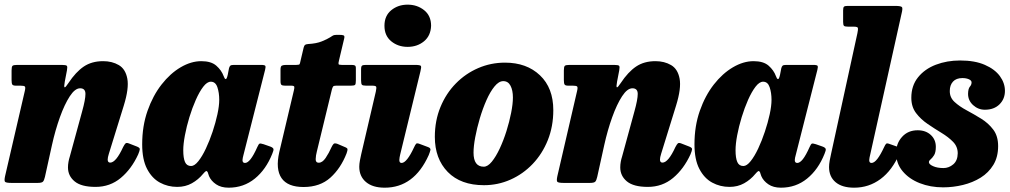

<svg xmlns="http://www.w3.org/2000/svg" viewBox="-23 -806 4451 846"><path d="M53 -520H249Q268 -520 271.5 -516Q275 -512 272 -496L262.5 -446.5Q258 -422.5 261.8 -421.2Q265.5 -420 278.5 -440Q311 -489 346.2 -512.8Q381.5 -536.5 431.5 -536.5Q471 -536.5 500.5 -519.2Q530 -502 538 -459.5Q546 -417 522.5 -341L456.5 -128Q451.5 -112 451.5 -103Q451.5 -89.5 462.5 -89.5Q488 -89.5 519.5 -158Q526 -170.5 530.2 -174.2Q534.5 -178 545 -174L581 -160Q593 -155 593 -149Q593 -143 586 -126Q556.5 -61.5 509.2 -22Q462 17.5 398 17.5Q335 17.5 305.8 -6.8Q276.5 -31 276.5 -68.5Q276.5 -80.5 278.8 -93Q281 -105.5 284.5 -116L339 -315.5Q353.5 -367.5 353.5 -392.2Q353.5 -417 330 -417Q307.5 -417 284.5 -381.8Q261.5 -346.5 241 -289.5Q220.5 -232.5 206 -167L175 -26.5Q171.5 -11 166.2 -5.5Q161 0 142 0H28.5Q3 0 -1 -5.2Q-5 -10.5 -0.5 -30.5L86.5 -406Q90 -421 86.5 -424.8Q83 -428.5 67.5 -428.5H47.5Q34.5 -428.5 31.2 -433.5Q28 -438.5 28 -453V-495.5Q28 -512 32.2 -516Q36.5 -520 53 -520Z M1176.5 -128Q1149 -59 1099.8 -19Q1050.5 21 984.5 21Q951 21 929 6Q907 -9 898 -30Q896 -36 894.8 -39.5Q893.5 -43 892.5 -46.5Q888.5 -54 884.5 -52Q880.5 -50 871.5 -39.5Q851 -14.5 822.5 1.5Q794 17.5 758 17.5Q716.5 17.5 681.5 -1.5Q646.5 -20.5 625 -61.8Q603.5 -103 603.5 -170Q603.5 -250.5 627 -317.5Q650.5 -384.5 688.8 -433.5Q727 -482.5 773 -509.5Q819 -536.5 864 -536.5Q907.5 -536.5 930.2 -516.5Q953 -496.5 962.5 -470.5Q966.5 -458.5 971.2 -457.5Q976 -456.5 980.5 -476.5L986 -505Q988 -513 991.8 -516.5Q995.5 -520 1007.5 -520H1126.5Q1143.5 -520 1146 -515.8Q1148.5 -511.5 1145 -498L1049.5 -122Q1048 -117.5 1046.8 -110.8Q1045.5 -104 1045.5 -100.5Q1045.5 -88 1056.5 -88Q1068 -88 1081.2 -104.8Q1094.5 -121.5 1111 -158.5Q1116.5 -171 1120.5 -173Q1124.5 -175 1138.5 -170.5L1168.5 -160Q1180 -155.5 1181.8 -149.8Q1183.5 -144 1176.5 -128ZM943 -366Q943 -397.5 934.8 -421.8Q926.5 -446 906 -446Q889.5 -446 872.5 -423.8Q855.5 -401.5 839.8 -366Q824 -330.5 811.5 -289.5Q799 -248.5 791.8 -210Q784.5 -171.5 784.5 -144Q784.5 -109.5 792.2 -92Q800 -74.5 819 -74.5Q834 -74.5 851 -95.8Q868 -117 884.2 -151.5Q900.5 -186 913.8 -225.8Q927 -265.5 935 -302.5Q943 -339.5 943 -366Z M1238.5 -520H1282.5Q1295.5 -520 1297.2 -523.5Q1299 -527 1301 -537L1315 -596.5Q1317.5 -605.5 1321 -608.2Q1324.5 -611 1334.5 -612Q1371.5 -614 1395.2 -623.8Q1419 -633.5 1431.5 -641.5Q1444 -650 1448.2 -651.2Q1452.5 -652.5 1471 -652.5Q1486 -652.5 1491.2 -650Q1496.5 -647.5 1493.5 -636L1470.5 -539Q1467.5 -527 1468.8 -523.5Q1470 -520 1483 -520H1525.5Q1536 -520 1540.8 -517.5Q1545.5 -515 1545 -503V-452Q1545 -436.5 1541.8 -432.5Q1538.5 -428.5 1523.5 -428.5H1458Q1447.5 -428.5 1444.8 -424.8Q1442 -421 1439.5 -412L1373 -138Q1368.5 -121 1368 -105Q1367.5 -89 1381.5 -89Q1397.5 -89 1411.8 -110Q1426 -131 1438 -158Q1442.5 -167.5 1447 -172Q1451.5 -176.5 1464 -172L1495.5 -158.5Q1507.5 -154 1508.2 -149Q1509 -144 1504 -130Q1478.5 -64.5 1432.8 -23.2Q1387 18 1314.5 18Q1244.5 18 1217.5 -21.2Q1190.5 -60.5 1207.5 -135.5L1272 -408Q1274.5 -418 1273.8 -423.2Q1273 -428.5 1260.5 -428.5H1233.5Q1222 -428.5 1217.5 -431.8Q1213 -435 1213 -448.5V-499.5Q1213 -514 1219.2 -517Q1225.5 -520 1238.5 -520Z M1671 -692.5Q1671 -736.5 1701 -761Q1731 -785.5 1773 -785.5Q1815.5 -785.5 1846 -761Q1876.5 -736.5 1876.5 -692.5Q1875 -648.5 1845.2 -624Q1815.5 -599.5 1773 -599.5Q1731 -599.5 1701 -624Q1671 -648.5 1671 -692.5ZM1829.5 -491.5 1740.5 -126Q1739 -121.5 1737.8 -113Q1736.5 -104.5 1736.5 -101Q1736.5 -88 1746.5 -88Q1758 -88 1772 -105.8Q1786 -123.5 1801 -156Q1807 -169 1810.8 -172.8Q1814.5 -176.5 1827 -171.5L1863 -158Q1875.5 -153.5 1873.5 -144.8Q1871.5 -136 1866 -122.5Q1801.5 21 1672 21Q1619 21 1589.5 -4Q1560 -29 1560 -71.5Q1560 -83.5 1563 -99.5Q1566 -115.5 1568.5 -126L1633 -402.5Q1636.5 -419 1634.5 -423.8Q1632.5 -428.5 1617 -428.5H1590.5Q1575.5 -428.5 1571.8 -432.5Q1568 -436.5 1568 -452V-500.5Q1568 -514 1572.5 -517Q1577 -520 1590 -520H1805Q1828.5 -520 1831.5 -515.5Q1834.5 -511 1829.5 -491.5Z M1893 -203Q1893 -274.5 1917.8 -334.5Q1942.5 -394.5 1985.5 -438.2Q2028.5 -482 2084.2 -506Q2140 -530 2202 -530Q2297.5 -530 2356.2 -474.2Q2415 -418.5 2415 -320.5Q2415 -249 2390.8 -188.5Q2366.5 -128 2324 -83.5Q2281.5 -39 2226.2 -14.5Q2171 10 2109.5 10Q2007 10 1950 -48.2Q1893 -106.5 1893 -203ZM2063.5 -133.5Q2063.5 -71.5 2108.5 -71.5Q2126 -71.5 2144 -93.5Q2162 -115.5 2178.8 -151.2Q2195.5 -187 2208.5 -228.2Q2221.5 -269.5 2229.2 -308.8Q2237 -348 2237 -376.5Q2237 -408 2226.5 -428.2Q2216 -448.5 2194.5 -448.5Q2175 -448.5 2156 -425.2Q2137 -402 2120.5 -364.8Q2104 -327.5 2091.2 -284.5Q2078.5 -241.5 2071 -201.5Q2063.5 -161.5 2063.5 -133.5Z M2486.5 -520H2682.5Q2701.5 -520 2705 -516Q2708.5 -512 2705.5 -496L2696 -446.5Q2691.5 -422.5 2695.2 -421.2Q2699 -420 2712 -440Q2744.5 -489 2779.8 -512.8Q2815 -536.5 2865 -536.5Q2904.5 -536.5 2934 -519.2Q2963.5 -502 2971.5 -459.5Q2979.5 -417 2956 -341L2890 -128Q2885 -112 2885 -103Q2885 -89.5 2896 -89.5Q2921.5 -89.5 2953 -158Q2959.5 -170.5 2963.8 -174.2Q2968 -178 2978.5 -174L3014.5 -160Q3026.5 -155 3026.5 -149Q3026.5 -143 3019.5 -126Q2990 -61.5 2942.8 -22Q2895.5 17.5 2831.5 17.5Q2768.5 17.5 2739.2 -6.8Q2710 -31 2710 -68.5Q2710 -80.5 2712.2 -93Q2714.5 -105.5 2718 -116L2772.5 -315.5Q2787 -367.5 2787 -392.2Q2787 -417 2763.5 -417Q2741 -417 2718 -381.8Q2695 -346.5 2674.5 -289.5Q2654 -232.5 2639.5 -167L2608.5 -26.5Q2605 -11 2599.8 -5.5Q2594.5 0 2575.5 0H2462Q2436.5 0 2432.5 -5.2Q2428.5 -10.5 2433 -30.5L2520 -406Q2523.5 -421 2520 -424.8Q2516.5 -428.5 2501 -428.5H2481Q2468 -428.5 2464.8 -433.5Q2461.5 -438.5 2461.5 -453V-495.5Q2461.5 -512 2465.8 -516Q2470 -520 2486.5 -520Z M3610 -128Q3582.5 -59 3533.2 -19Q3484 21 3418 21Q3384.5 21 3362.5 6Q3340.5 -9 3331.5 -30Q3329.5 -36 3328.2 -39.5Q3327 -43 3326 -46.5Q3322 -54 3318 -52Q3314 -50 3305 -39.5Q3284.5 -14.5 3256 1.5Q3227.5 17.5 3191.5 17.5Q3150 17.5 3115 -1.5Q3080 -20.5 3058.5 -61.8Q3037 -103 3037 -170Q3037 -250.5 3060.5 -317.5Q3084 -384.5 3122.2 -433.5Q3160.5 -482.5 3206.5 -509.5Q3252.5 -536.5 3297.5 -536.5Q3341 -536.5 3363.8 -516.5Q3386.5 -496.5 3396 -470.5Q3400 -458.5 3404.8 -457.5Q3409.5 -456.5 3414 -476.5L3419.5 -505Q3421.5 -513 3425.2 -516.5Q3429 -520 3441 -520H3560Q3577 -520 3579.5 -515.8Q3582 -511.5 3578.5 -498L3483 -122Q3481.5 -117.5 3480.2 -110.8Q3479 -104 3479 -100.5Q3479 -88 3490 -88Q3501.5 -88 3514.8 -104.8Q3528 -121.5 3544.5 -158.5Q3550 -171 3554 -173Q3558 -175 3572 -170.5L3602 -160Q3613.5 -155.5 3615.2 -149.8Q3617 -144 3610 -128ZM3376.5 -366Q3376.5 -397.5 3368.2 -421.8Q3360 -446 3339.5 -446Q3323 -446 3306 -423.8Q3289 -401.5 3273.2 -366Q3257.5 -330.5 3245 -289.5Q3232.5 -248.5 3225.2 -210Q3218 -171.5 3218 -144Q3218 -109.5 3225.8 -92Q3233.5 -74.5 3252.5 -74.5Q3267.5 -74.5 3284.5 -95.8Q3301.5 -117 3317.8 -151.5Q3334 -186 3347.2 -225.8Q3360.5 -265.5 3368.5 -302.5Q3376.5 -339.5 3376.5 -366Z M3949.5 -746 3811.5 -125.5Q3810 -120.5 3808.5 -112.2Q3807 -104 3807 -100.5Q3807 -88 3817 -88Q3829 -88 3843 -106Q3857 -124 3872.5 -157.5Q3878 -169.5 3881.8 -172.8Q3885.5 -176 3897 -171.5L3932.5 -159Q3943.5 -155.5 3944.5 -148.8Q3945.5 -142 3940.5 -129.5Q3908.5 -55.5 3857 -17.2Q3805.5 21 3740.5 21Q3687.5 21 3658.8 -3.2Q3630 -27.5 3630 -70Q3630 -82 3632.8 -98.2Q3635.5 -114.5 3638.5 -126L3755 -660Q3758.5 -676.5 3757.2 -682.5Q3756 -688.5 3739 -688.5H3714.5Q3700 -688.5 3696 -692Q3692 -695.5 3692 -709.5V-760.5Q3692 -773 3695.8 -776.5Q3699.5 -780 3712 -780H3921.5Q3948.5 -780 3951.8 -773.8Q3955 -767.5 3949.5 -746Z M4197 -130.5Q4197 -160 4176.5 -181Q4156 -202 4125.5 -220.5Q4095 -239 4064.5 -259.8Q4034 -280.5 4013.2 -308Q3992.5 -335.5 3992.5 -375Q3992.5 -428.5 4022 -465.2Q4051.5 -502 4100.5 -520.8Q4149.5 -539.5 4207.5 -539.5Q4272.5 -539.5 4316.5 -520.2Q4360.5 -501 4382.8 -470.5Q4405 -440 4405 -405.5Q4405 -370 4381 -346.2Q4357 -322.5 4316.5 -322.5Q4287 -322.5 4264.8 -342.8Q4242.5 -363 4242.5 -392.5Q4243 -415.5 4250.5 -424Q4258 -432.5 4258 -443Q4258 -451.5 4246 -456.8Q4234 -462 4217.5 -462Q4190.5 -462 4176.2 -446.5Q4162 -431 4162 -405.5Q4161.5 -376.5 4183 -356.8Q4204.5 -337 4236.2 -320Q4268 -303 4300 -283.2Q4332 -263.5 4353.5 -235Q4375 -206.5 4375 -162.5Q4375 -114 4354 -79.5Q4333 -45 4298 -23.2Q4263 -1.5 4219.8 9Q4176.5 19.5 4132.5 19.5Q4076.5 19.5 4029.5 1Q3982.5 -17.5 3954 -51.8Q3925.5 -86 3925.5 -132.5Q3925.5 -174 3951.8 -203Q3978 -232 4020.5 -232Q4056 -232 4078.2 -211.5Q4100.5 -191 4100.5 -159Q4100.5 -134.5 4092.8 -122.2Q4085 -110 4077.5 -103.8Q4070 -97.5 4070 -91.5Q4070 -82 4088.5 -73.8Q4107 -65.5 4134 -65.5Q4158 -65.5 4177.2 -81.8Q4196.5 -98 4197 -130.5Z"/></svg>

Font: Besley* Narrow Heavy
Style: Italic
Weight: 800
Width: 4
Italic angle: -13°
Designer: Owen Earl
Foundry: indestructible type*
Version: Version 3.000; ttfautohint (v1.8.3)